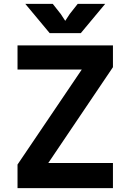

<svg xmlns="http://www.w3.org/2000/svg" viewBox="-20 -966 670 986"><path d="M70 -733H560V-621L228 -129H560V0H70V-121L400 -609H70ZM235 -796 110 -946H251L292 -894L315 -859L338 -894L379 -946H520L395 -796Z"/></svg>

Font: Kreadon
Style: Bold
Weight: 700
Designer: Reiya WATANABE
Foundry: StudioGnu
Version: Version 1.003; ttfautohint (v1.8.4.7-5d5b);gftools[0.9.32]